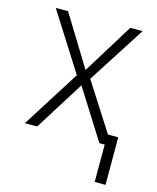

<svg xmlns="http://www.w3.org/2000/svg" viewBox="-107 -605 699 853"><g transform="rotate(15 242.5 -179.0)"><path d="M242.2 -297.9 385.7 -530.3H442.4L272.5 -265.6L412.6 -46.9H460V171.9H410.2V0H385.7L242.2 -227.5L99.6 0H43L210.9 -265.6L43 -530.3H99.6Z"/></g></svg>

Font: Pretendard JP ExtraLight
Style: Regular
Weight: 200
Designer: Base glyphs from Inter by Rasmus Andersson; Hangeul glyphs from Noto Sans CJK(Source Han Sans) by Jang Soo-young and Kan
Foundry: Kil Hyung-jin
Version: Version 1.309